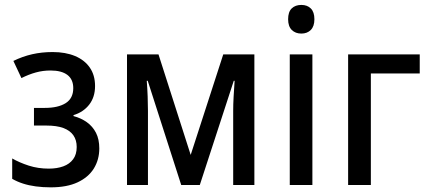

<svg xmlns="http://www.w3.org/2000/svg" viewBox="-20 -763 1767 792"><path d="M197.3 -548.3Q250 -548.3 289.3 -532Q328.6 -515.6 350.3 -484.4Q372.1 -453.1 372.1 -408.2Q372.1 -362.3 347.9 -331.3Q323.7 -300.3 283.2 -288.1V-284.2Q314.5 -275.9 338.4 -258.8Q362.3 -241.7 376 -215.1Q389.6 -188.5 389.6 -150.9Q389.6 -104.5 367.2 -68.1Q344.7 -31.7 300.3 -11Q255.9 9.8 189.5 9.8Q156.7 9.8 127.7 5.9Q98.6 2 74.5 -5.9Q50.3 -13.7 30.3 -25.4V-109.4Q60.1 -92.3 98.6 -79.8Q137.2 -67.4 181.2 -67.4Q215.3 -67.4 241.2 -76.9Q267.1 -86.4 281.7 -106.2Q296.4 -126 296.4 -156.7Q296.4 -185.1 282.7 -204.8Q269 -224.6 241.5 -234.9Q213.9 -245.1 171.4 -245.1H120.1V-317.9H165Q219.7 -317.9 251 -337.6Q282.2 -357.4 282.2 -399.4Q282.2 -435.5 258.1 -453.9Q233.9 -472.2 188.5 -472.2Q156.7 -472.2 127.7 -464.1Q98.6 -456.1 68.4 -440.9L35.2 -511.7Q73.2 -530.3 112.8 -539.3Q152.3 -548.3 197.3 -548.3Z M1029.3 -538.6V0H941.9V-306.6Q941.9 -332 943.6 -363.3Q945.3 -394.5 947.8 -429.7H944.3L804.2 0H727.5L589.4 -429.7H585.4Q587.9 -397 589.1 -365.2Q590.3 -333.5 590.3 -305.7V0H503.9V-538.6H633.8L766.6 -124L900.9 -538.6Z M1268.6 -538.6V0H1175.3V-538.6ZM1223.1 -742.7Q1247.6 -742.7 1262.2 -728Q1276.9 -713.4 1276.9 -683.6Q1276.9 -654.3 1262 -639.4Q1247.1 -624.5 1223.1 -624.5Q1198.7 -624.5 1183.6 -639.4Q1168.5 -654.3 1168.5 -683.6Q1168.5 -713.9 1183.3 -728.3Q1198.2 -742.7 1223.1 -742.7Z M1711.4 -538.6V-460H1509.8V0H1416V-538.6Z"/></svg>

Font: Open Sans SemiCondensed Medium
Style: Regular
Weight: 500
Width: 4
Designer: Monotype Design Team
Foundry: Monotype Imaging Inc.
Version: Version 3.000